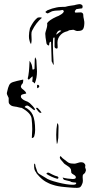

<svg xmlns="http://www.w3.org/2000/svg" viewBox="-20 -777 452 929"><path d="M209 -727Q232 -737 254 -741Q263 -743 276 -743.5Q289 -744 296 -744Q310 -748 322.5 -749.5Q335 -751 340 -752Q343 -753 347 -754Q351 -755 357 -756L364 -757Q376 -757 380 -748Q379 -744 379 -741Q379 -738 377.5 -737Q376 -736 372 -736L351 -733Q348 -733 345 -727Q342 -726 342 -720Q342 -718 343.5 -717Q345 -716 346 -716Q361 -716 369 -717H371Q376 -717 379.5 -713.5Q383 -710 383 -705V-702Q383 -696 386 -683Q389 -670 388 -662L387 -652Q385 -638 379 -633Q373 -627 354 -627Q349 -627 343 -630Q337 -633 334 -633Q330 -633 326 -632Q322 -631 317 -631Q315 -631 310 -628Q305 -625 303 -625Q286 -621 274 -609Q258 -593 258 -570Q258 -556 259 -550V-548Q259 -542 254 -542Q251 -542 247.5 -544.5Q244 -547 244 -551V-590Q246 -595 242 -595.5Q238 -596 237 -590L236 -562Q236 -525 240 -463Q237 -464 234.5 -471Q232 -478 230 -480L227 -575H226Q218 -575 218 -561Q218 -557 215 -557Q213 -557 209.5 -560Q206 -563 205 -567Q199 -600 199 -614Q199 -619 204.5 -636Q210 -653 208 -665Q218 -680 253 -696Q263 -699 276 -707.5Q289 -716 289 -724L283 -729Q275 -727 269 -726.5Q263 -726 259 -726Q246 -726 234 -723Q230 -722 222 -717.5Q214 -713 211 -712Q200 -715 200 -720ZM130 -563Q133 -574 133 -584L132 -611Q132 -623 135 -628Q154 -667 183 -691Q179 -693 172 -693Q167 -693 163 -692Q150 -683 139 -666Q134 -659 125 -641Q120 -619 120 -603Q120 -590 122 -584Q124 -572 130 -563ZM277 -628Q273 -630 271 -630Q264 -630 258.5 -623.5Q253 -617 252 -609ZM116 -394Q117 -392 120 -392Q135 -407 137 -408Q138 -406 138 -401Q138 -398 136 -382Q139 -382 143 -378Q147 -374 148 -373Q159 -399 159 -432Q159 -437 156 -485Q156 -488 154 -492.5Q152 -497 150 -500Q148 -493 148 -484Q147 -471 147 -446Q147 -440 137 -441Q136 -455 133.5 -463.5Q131 -472 123 -483Q121 -420 114 -397ZM13 -326Q13 -321 17 -313.5Q21 -306 22 -303V-298V-286Q22 -279 24 -276Q32 -265 43 -263Q51 -261 54 -261Q58 -261 69 -258Q80 -255 85 -255Q130 -230 133 -203Q136 -178 136 -152Q136 -137 134 -109Q144 -110 146 -119Q150 -132 150 -148Q150 -196 138.5 -221Q127 -246 99 -259Q100 -260 102.5 -263Q105 -266 110 -266H114Q116 -266 131 -255Q133 -253 139.5 -248Q146 -243 148 -244Q149 -245 149 -247Q149 -252 139 -263Q129 -274 124 -278Q116 -285 101 -290Q94 -293 87.5 -298.5Q81 -304 81 -310Q81 -313 82 -315Q84 -320 95.5 -322Q107 -324 107 -325Q106 -330 102 -334.5Q98 -339 93 -343Q81 -351 81 -359Q81 -361 82.5 -363Q84 -365 84 -367Q91 -374 91 -377Q91 -378 92 -383Q93 -388 92 -392Q58 -385 43 -380Q30 -376 24.5 -365.5Q19 -355 14 -331ZM160 -350Q167 -353 169 -355.5Q171 -358 169 -363Q165 -367 163 -367Q159 -366 159 -362ZM166 -238Q167 -238 166.5 -237Q166 -236 167 -236L169 -235Q170 -235 170 -234Q170 -233 171 -232Q175 -230 181 -232Q176 -241 163 -254Q161 -256 157 -255.5Q153 -255 155 -252L165 -238ZM262 -110 263 -158V-164Q263 -178 257 -181Q252 -153 252 -125Q252 -102 255 -81Q257 -80 259 -89.5Q261 -99 262 -110ZM146 15Q149 14 150.5 19.5Q152 25 152 29Q154 33 157 43.5Q160 54 163 58Q167 64 181 71.5Q195 79 202 84Q214 94 259 105.5Q304 117 331 117Q346 117 348 112L349 108Q347 106 342 106Q337 106 332 105L323 103Q323 100 306 97Q289 94 287 90L283 82Q293 85 307.5 87Q322 89 330 89H333Q347 89 347 81Q347 74 337 68.5Q327 63 325 59V57Q325 53 324 49Q323 45 323 42Q319 34 312 29.5Q305 25 304 24Q290 16 286 9Q285 8 275 -3.5Q265 -15 273 -22Q283 -10 290 -6Q296 -2 305 5.5Q314 13 325 14L340 15Q345 15 355.5 11.5Q366 8 371 8Q385 8 389 15Q392 18 393 22Q393 28 392 32V33Q392 35 394.5 40.5Q397 46 395 50Q393 59 387.5 63Q382 67 381 70Q380 73 380 81L381 97Q381 106 378 112Q374 123 369 127.5Q364 132 353 132Q339 132 315 130L293 128Q258 125 235 117Q224 114 214.5 109Q205 104 201 102Q182 91 163 69Q161 67 157.5 62.5Q154 58 155 57Q145 48 145 26Q145 16 146 15ZM259 77Q246 74 233.5 67.5Q221 61 217 59L212 58Q208 58 204 64Q228 80 257 88Q261 88 262.5 84.5Q264 81 259 77Z"/></svg>

Font: BM Euljiro oraeorae
Style: Regular
Weight: 400
Designer: Bongjin Kim; Bomjun Kim; Myungsoo Han; Hyesun Chae; Mikyoung Jeong; Wujin Sim; Minjae Kang; Suwha Jang;
Foundry: Sandoll Inc.
Version: Version 1.000;hotconv 1.0.109;makeexe 2.5.65596